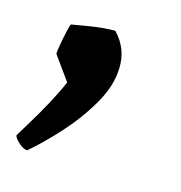

<svg xmlns="http://www.w3.org/2000/svg" viewBox="-71 -176 333 354"><g transform="rotate(15 96.0 0.5)"><path d="M9 128Q2 128 -7.5 119.5Q-17 111 -17 106Q-13 99 0 78Q13 57 26.5 32Q40 7 48 -12L15 -58Q15 -63 17.5 -77Q20 -91 23 -104Q26 -117 27 -117Q38 -119 62.5 -123Q87 -127 109 -127Q136 -99 134 -61Q133 -28 112.5 7.5Q92 43 63.5 74.5Q35 106 9 128Z"/></g></svg>

Font: Labrada SemiBold
Style: Italic
Weight: 600
Italic angle: -7°
Designer: Mercedes Jáuregui
Foundry: Omnibus-Type Team
Version: Version 1.000; ttfautohint (v1.8.4.7-5d5b)